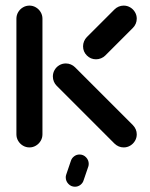

<svg xmlns="http://www.w3.org/2000/svg" viewBox="-20 -539 550 702"><path d="M87.8 0Q74.8 0 63.9 -6.5Q53 -13 46.5 -23.9Q40 -34.8 40 -47.8V-470.7Q40 -483.7 46.5 -494.6Q53 -505.6 63.9 -512Q74.8 -518.5 87.8 -518.5Q100.4 -518.5 111.3 -512Q122.2 -505.6 128.7 -494.6Q135.2 -483.7 135.2 -470.7V-47.8Q135.2 -34.8 128.7 -23.9Q122.2 -13 111.3 -6.5Q100.4 0 87.8 0ZM480 -47.8Q480 -34.8 473.5 -23.9Q467 -13 456.1 -6.5Q445.2 0 432.2 0Q413.3 0 398.5 -14.1L187 -225.6Q180.7 -231.9 177 -240.7Q173.3 -249.6 173.3 -259.3Q173.3 -272.2 179.6 -283.1Q185.9 -294.1 196.9 -300.6Q207.8 -307 220.7 -307Q230.4 -307 239.1 -303.3Q247.8 -299.6 254.4 -293L465.9 -81.5Q480 -66.7 480 -47.8ZM432.2 -518.5Q445.2 -518.5 456.1 -512Q467 -505.6 473.5 -494.6Q480 -483.7 480 -470.7Q480 -461.1 476.3 -452.4Q472.6 -443.7 465.9 -437L364.8 -335.9Q358.5 -329.6 349.6 -325.9Q340.7 -322.2 331.1 -322.2Q311.5 -322.2 297.6 -336.1Q283.7 -350 283.7 -369.6Q283.7 -379.3 287.4 -388.1Q291.1 -397 297.4 -403.3L398.5 -504.4Q405.2 -511.1 413.9 -514.8Q422.6 -518.5 432.2 -518.5ZM220.4 109.6Q220.4 104.4 221.9 100L238.9 50Q241.9 39.6 250.7 32.8Q259.6 25.9 270.7 25.9Q284.8 25.9 294.6 36.1Q304.4 46.3 304.4 60Q304.4 65.2 303 69.6L285.9 119.6Q283 130 274.1 136.9Q265.2 143.7 254.1 143.7Q240 143.7 230.2 133.5Q220.4 123.3 220.4 109.6Z"/></svg>

Font: 26F Galaxy Sans Extra Bold
Style: Regular
Weight: 800
Designer: C₂₉H₂₅N₃O₅
Version: Version 1.100